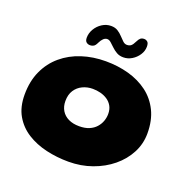

<svg xmlns="http://www.w3.org/2000/svg" viewBox="-127 -815 967 970"><g transform="rotate(20 356.5 -330.0)"><path d="M339.9 29.1Q277.5 29.1 219.6 15.7Q161.6 2.2 115.8 -26.6Q70 -55.5 43.2 -101.8Q16.5 -148 16.5 -214Q16.5 -286.5 42.1 -342.1Q67.6 -397.8 112.8 -435.8Q157.9 -473.9 217.5 -493.2Q277.1 -512.6 345.5 -512.6Q411.2 -512.6 469.4 -496.4Q527.6 -480.1 572.1 -446.8Q616.5 -413.4 641.6 -362.3Q666.8 -311.2 666.8 -241.4Q666.8 -185.4 641.2 -136.4Q615.6 -87.4 570.6 -50.3Q525.5 -13.2 466.4 7.9Q407.4 29.1 339.9 29.1ZM329.6 -157.8Q360.8 -157.8 382.9 -167.2Q405.1 -176.6 419.2 -192.5Q433.4 -208.4 440.2 -227.5Q447 -246.6 447 -266.1Q447 -291 436.9 -308.7Q426.9 -326.4 410.1 -337.5Q393.4 -348.6 372.8 -353.9Q352.2 -359.1 330.8 -359.1Q301.6 -359.1 276.6 -347.2Q251.6 -335.4 236.4 -312.1Q221.2 -288.8 221.2 -254.2Q221.2 -224.9 234.3 -203.1Q247.4 -181.4 271.8 -169.6Q296.1 -157.8 329.6 -157.8ZM241.8 -561.1Q229.6 -561.1 221.4 -568.1Q213.1 -575 213.1 -591.6Q213.1 -616.2 226.4 -638.6Q239.6 -661 261.7 -675.2Q283.8 -689.4 309.4 -689.4Q331 -689.4 345.9 -679.9Q360.8 -670.4 372.2 -657.9Q383.6 -645.5 393.8 -636Q404 -626.5 415.6 -626.5Q429.1 -626.5 437.6 -633.2Q446 -640 454.9 -658.5Q461.9 -673 469.2 -678.9Q476.6 -684.8 488.8 -684.8Q498.4 -684.8 506.4 -678.1Q514.4 -671.5 514.4 -652.4Q514.4 -628.9 500.6 -607.9Q486.9 -586.9 465.5 -574Q444.1 -561.1 420.2 -561.1Q399.1 -561.1 383.7 -570.1Q368.2 -579.1 356.2 -590.8Q344.2 -602.4 334 -611.4Q323.8 -620.4 313.4 -620.4Q302.6 -620.4 293.3 -611.6Q284 -602.9 276.5 -587.2Q269 -570.9 260.4 -566Q251.8 -561.1 241.8 -561.1Z"/></g></svg>

Font: Gluten Thin
Style: Regular
Weight: 100
Designer: Tyler Finck
Foundry: Etcetera Type Company
Version: Version 1.300